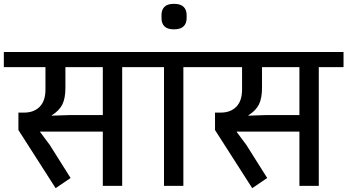

<svg xmlns="http://www.w3.org/2000/svg" viewBox="-40 -969 1811 1001"><path d="M56 -291V-382H86Q137 -382 167 -412.5Q197 -443 197 -502V-619H-20V-698H726V-619H597V0H496V-283H169V-281L219 -214L328 -41L250 12ZM230 -366 321 -369H496V-619H301V-510Q301 -457 285 -424.5Q269 -392 230 -368Z M815 -619H686V-698H1045V-619H916V0H815Z M867 -816Q833 -816 817.5 -831.5Q802 -847 802 -874V-891Q802 -918 817.5 -933.5Q833 -949 867 -949Q901 -949 917 -933.5Q933 -918 933 -891V-874Q933 -847 917 -831.5Q901 -816 867 -816Z M1081 -291V-382H1111Q1162 -382 1192 -412.5Q1222 -443 1222 -502V-619H1005V-698H1751V-619H1622V0H1521V-283H1194V-281L1244 -214L1353 -41L1275 12ZM1255 -366 1346 -369H1521V-619H1326V-510Q1326 -457 1310 -424.5Q1294 -392 1255 -368Z"/></svg>

Font: IBM Plex Sans Devanagari Medium
Style: Regular
Weight: 500
Designer: Mike Abbink, Paul van der Laan, Pieter van Rosmalen, Erin McLaughlin
Foundry: Bold Monday
Version: Version 1.1